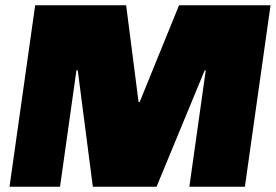

<svg xmlns="http://www.w3.org/2000/svg" viewBox="-20 -706 1044 726"><path d="M16 0 113 -686H457L504 -320H508L657 -686H1003L906 0H696L758 -440H754L572 0H331L274 -440H269L207 0Z"/></svg>

Font: Chivo Medium Black
Style: Italic
Weight: 900
Italic angle: -8.05°
Version: Version 2.002